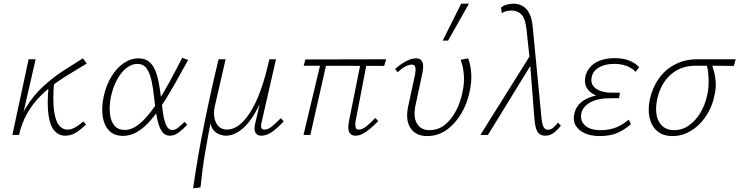

<svg xmlns="http://www.w3.org/2000/svg" viewBox="-20 -731 4005 1040"><path d="M65 0Q82 -86 122 -150.5Q162 -215 214 -263Q266 -311 322.5 -347.5Q379 -384 429 -415L450 -387Q415 -365 371.5 -339.5Q328 -314 283.5 -282.5Q239 -251 198.5 -210.5Q158 -170 128 -118Q98 -66 83 0ZM47 0 135 -410H173L79 0ZM333 4Q300 4 276 -21.5Q252 -47 243 -105.5Q234 -164 243 -263L273 -288Q265 -190 272.5 -133.5Q280 -77 299 -53Q318 -29 344 -29Q364 -29 381.5 -38Q399 -47 411.5 -57Q424 -67 431 -73L446 -57Q421 -32 393.5 -14Q366 4 333 4Z M646 5Q599 5 571.5 -23Q544 -51 536.5 -99Q529 -147 541 -206Q554 -267 582.5 -314.5Q611 -362 649.5 -388.5Q688 -415 730 -415Q763 -415 784.5 -399Q806 -383 818.5 -355Q831 -327 838.5 -290Q846 -253 851 -211Q857 -164 862.5 -122Q868 -80 880 -53.5Q892 -27 913 -27Q931 -27 947 -41Q963 -55 980 -71L994 -55Q975 -34 950.5 -15Q926 4 900 4Q875 4 860.5 -14.5Q846 -33 837.5 -63Q829 -93 824 -129Q819 -165 815 -200Q810 -253 800.5 -295Q791 -337 773.5 -361Q756 -385 724 -385Q693 -385 664 -362Q635 -339 613 -297.5Q591 -256 580 -203Q571 -154 575.5 -114Q580 -74 600 -50.5Q620 -27 656 -27Q685 -27 713.5 -44.5Q742 -62 771.5 -95Q801 -128 832 -175.5Q863 -223 896.5 -284Q930 -345 967 -418L999 -406Q958 -332 922.5 -269Q887 -206 853 -155Q819 -104 786 -68.5Q753 -33 718.5 -14Q684 5 646 5Z M1026 289Q1051 114 1086.5 -61Q1122 -236 1164 -410H1202L1143 -153Q1136 -121 1141.5 -92.5Q1147 -64 1164.5 -46.5Q1182 -29 1210 -29Q1241 -29 1272 -51Q1303 -73 1333.5 -119.5Q1364 -166 1390.5 -238.5Q1417 -311 1439 -410H1463Q1433 -268 1391 -176.5Q1349 -85 1301 -40.5Q1253 4 1203 4Q1190 4 1173 -1.5Q1156 -7 1142 -20Q1128 -33 1121.5 -56.5Q1115 -80 1120 -115L1125 -86Q1107 1 1091 96.5Q1075 192 1066 284ZM1396 4Q1381 4 1371.5 -3.5Q1362 -11 1359.5 -25.5Q1357 -40 1362 -61L1443 -410H1475L1397 -69Q1392 -48 1395.5 -38.5Q1399 -29 1412 -29Q1432 -29 1453.5 -46.5Q1475 -64 1501 -91L1517 -74Q1484 -38 1454 -17Q1424 4 1396 4Z M1906 4Q1890 4 1880 -4Q1870 -12 1867.5 -29Q1865 -46 1870 -73L1937 -407H1970L1906 -74Q1904 -62 1904.5 -52Q1905 -42 1909 -35.5Q1913 -29 1924 -29Q1942 -29 1964 -46.5Q1986 -64 2013 -92L2029 -75Q2006 -52 1985 -34Q1964 -16 1944.5 -6Q1925 4 1906 4ZM1624 0 1721 -407H1753L1661 0ZM2061 -374 1625 -375 1634 -409 2072 -410Z M2293 6Q2233 6 2204 -36.5Q2175 -79 2191 -155L2228 -326Q2230 -337 2231 -349.5Q2232 -362 2228 -371.5Q2224 -381 2209 -381Q2195 -381 2176 -371Q2157 -361 2134 -340L2120 -357Q2150 -384 2179.5 -399.5Q2209 -415 2233 -415Q2255 -415 2263.5 -402.5Q2272 -390 2272 -372.5Q2272 -355 2268 -336L2231 -162Q2217 -98 2238.5 -62Q2260 -26 2306 -26Q2353 -26 2388.5 -54Q2424 -82 2449 -129Q2474 -176 2485 -231Q2496 -280 2492.5 -325.5Q2489 -371 2475 -407L2516 -415Q2530 -376 2532.5 -331.5Q2535 -287 2525 -240Q2512 -173 2479.5 -117.5Q2447 -62 2400 -28Q2353 6 2293 6ZM2378 -511 2478 -711H2520L2407 -511Z M2933 4Q2916 4 2903.5 -4.5Q2891 -13 2884.5 -32.5Q2878 -52 2875 -85L2850 -404L2832 -570Q2826 -630 2805 -652Q2784 -674 2750 -674Q2732 -674 2718.5 -669.5Q2705 -665 2698 -659L2694 -690Q2705 -700 2723 -705.5Q2741 -711 2761 -711Q2788 -711 2810 -699Q2832 -687 2847 -659Q2862 -631 2866 -581L2913 -92Q2917 -56 2925 -42Q2933 -28 2947 -28Q2964 -28 2978.5 -41Q2993 -54 3003 -67L3018 -50Q2997 -24 2977.5 -10Q2958 4 2933 4ZM2582 0 2855 -436 2865 -394 2623 0Z M3228 6Q3182 6 3148 -9Q3114 -24 3098 -52Q3082 -80 3092 -119Q3104 -168 3154.5 -194.5Q3205 -221 3288 -221L3286 -200Q3240 -200 3206 -215Q3172 -230 3157.5 -256.5Q3143 -283 3151 -319Q3159 -349 3180 -371Q3201 -393 3234 -404.5Q3267 -416 3310 -416Q3355 -416 3388 -403Q3421 -390 3442 -367L3423 -342Q3404 -362 3375 -373.5Q3346 -385 3306 -385Q3258 -385 3225 -366Q3192 -347 3185 -314Q3179 -286 3192 -267Q3205 -248 3232 -238.5Q3259 -229 3294 -229H3338L3333 -199H3289Q3216 -199 3176.5 -176Q3137 -153 3129 -118Q3121 -78 3148.5 -52Q3176 -26 3233 -26Q3284 -26 3321.5 -42.5Q3359 -59 3385 -83L3398 -59Q3368 -32 3328.5 -13Q3289 6 3228 6Z M3623 6Q3572 6 3541 -20Q3510 -46 3499 -91Q3488 -136 3500 -193Q3514 -257 3548.5 -305.5Q3583 -354 3635.5 -381.5Q3688 -409 3753 -410H3965L3955 -374Q3893 -375 3837 -375Q3781 -375 3745 -375Q3693 -375 3651 -353Q3609 -331 3580.5 -290.5Q3552 -250 3540 -195Q3524 -117 3549.5 -71.5Q3575 -26 3632 -26Q3675 -26 3711.5 -51.5Q3748 -77 3774 -120.5Q3800 -164 3811 -217Q3816 -239 3817.5 -263Q3819 -287 3818 -309.5Q3817 -332 3814 -352Q3811 -372 3805 -386L3831 -393Q3840 -371 3847.5 -343.5Q3855 -316 3857 -283Q3859 -250 3849 -210Q3840 -166 3819 -127Q3798 -88 3768 -58Q3738 -28 3701 -11Q3664 6 3623 6Z"/></svg>

Font: Ysabeau ExtraLight
Style: Italic
Weight: 250
Italic angle: -12°
Version: Version 2.000;gftools[0.9.27.dev2+g8671c4b]